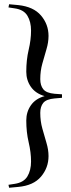

<svg xmlns="http://www.w3.org/2000/svg" viewBox="-20 -764 334 906"><path d="M272.5 -319V-302.5L237.5 -299.5Q198.5 -296 184.2 -278.5Q170 -261 170 -231.5Q170 -192.5 179.8 -157.5Q189.5 -122.5 199.2 -90Q209 -57.5 209 -27.5Q209 27.5 173.5 69.5Q138 111.5 66 118L23 122L20 108L49.5 103.5Q92 97 109.2 68.5Q126.5 40 126.5 -2Q126.5 -45 115.2 -92.8Q104 -140.5 104 -195.5Q104 -236 125.8 -267.2Q147.5 -298.5 190.5 -310.5Q147.5 -323 125.8 -354.2Q104 -385.5 104 -425.5Q104 -481 115.2 -528.8Q126.5 -576.5 126.5 -619.5Q126.5 -661.5 109.2 -690Q92 -718.5 49.5 -724.5L20 -729L23 -744L66 -740Q138 -732.5 173.5 -690.8Q209 -649 209 -594.5Q209 -564 199.2 -531.5Q189.5 -499 179.8 -464Q170 -429 170 -390.5Q170 -361 184.2 -343Q198.5 -325 237.5 -321.5Z"/></svg>

Font: Newsreader 72pt Medium
Style: Regular
Weight: 500
Designer: Hugues Gentile
Foundry: Production Type
Version: Version 1.003; ttfautohint (v1.8.3)